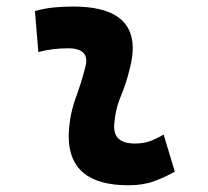

<svg xmlns="http://www.w3.org/2000/svg" viewBox="-20 -547 626 577"><path d="M471.7 -142.6 505.4 -31.2Q475.6 -14.2 442.4 -2.2Q409.2 9.8 366.2 9.8Q186.5 9.8 186.5 -137.2Q186.5 -145 187 -153.3Q190.4 -205.6 208 -253.9Q225.6 -302.2 236.3 -345.2Q239.3 -355.5 239.3 -364.3Q239.3 -401.9 184.6 -401.9Q138.2 -401.9 95.2 -390.6L85 -513.7Q113.8 -522 142.6 -524.7Q171.4 -527.3 200.2 -527.3Q378.9 -527.3 378.9 -402.3Q378.9 -376.5 371.1 -345.2Q359.9 -297.4 343.3 -258.3Q326.7 -219.2 323.2 -172.4Q319.3 -115.7 385.3 -115.7Q409.7 -115.7 428 -121.8Q446.3 -127.9 471.7 -142.6Z"/></svg>

Font: CaskaydiaCove NF
Style: Bold Italic
Weight: 700
Italic angle: -10°
Designer: Aaron Bell
Foundry: Saja Typeworks
Version: Version 2111.001; VTT 6.35;Nerd Fonts 3.2.1